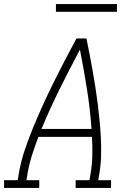

<svg xmlns="http://www.w3.org/2000/svg" viewBox="-35 -924 655 944"><path d="M-15 0V-38H52L58 -74Q68 -131 87 -187.5Q106 -244 129 -299.5Q152 -355 177 -410Q202 -465 229 -519.5Q256 -574 284 -627.5Q312 -681 341 -735H390Q398 -695 406 -654.5Q414 -614 421 -573.5Q428 -533 434.5 -492Q441 -451 446 -410Q451 -369 455 -327Q459 -285 461 -243.5Q463 -202 462 -159Q461 -116 454 -74L448 -38H511V0H337V-38H405L411 -74Q418 -118 419 -162.5Q420 -207 417 -251H154Q137 -207 123 -163Q109 -119 101 -74L95 -38H158V0ZM169 -290H415Q408 -389 392.5 -486.5Q377 -584 358 -680Q307 -584 258.5 -486.5Q210 -389 169 -290ZM540 -866H240V-904H540Z"/></svg>

Font: Iosevka Curly Slab XLtExObl
Style: Regular
Weight: 200
Width: 7
Italic angle: -9°
Monospace: yes
Designer: Belleve Invis
Foundry: Belleve Invis
Version: Version 11.0.0; ttfautohint (v1.8.3)